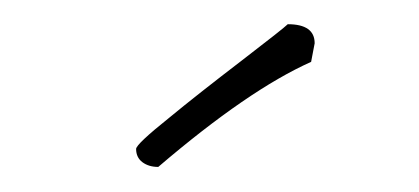

<svg xmlns="http://www.w3.org/2000/svg" viewBox="-20 -678 343 157"><path d="M109.4 -541.5Q183.1 -604.5 234.4 -627.4L237.3 -642.6Q237.3 -658.2 215.3 -658.2Q211.9 -654.8 178.2 -628.9Q140.6 -600.1 118.7 -582Q91.3 -560.1 91.3 -556.2Q91.3 -549.3 96.4 -545.4Q101.6 -541.5 109.4 -541.5Z"/></svg>

Font: Amatica SC
Style: Regular
Weight: 400
Designer: Vernon Adams, Ben Nathan
Foundry: newtypography
Version: Version 2.001